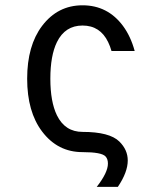

<svg xmlns="http://www.w3.org/2000/svg" viewBox="-20 -567 626 728"><path d="M346.7 141.6Q389.2 87.4 389.2 53.2Q389.2 36.1 380.4 26.4Q365.7 9.8 293 9.8Q198.7 9.8 139.6 -68.4Q83 -143.1 83 -268.6Q83 -394 139.6 -468.8Q198.7 -546.9 293 -546.9Q388.2 -546.9 446.3 -468.8Q475.6 -429.2 490.7 -373.5H402.8Q397.5 -392.1 390.1 -407.2Q359.9 -470.2 293 -470.2Q226.6 -470.2 195.8 -407.2Q170.9 -356 170.9 -268.6Q170.9 -181.2 195.8 -129.9Q226.6 -66.9 293 -66.9Q395.5 -66.9 432.6 -30.3Q464.4 1 464.4 41.5Q464.4 85.9 426.8 141.6Z"/></svg>

Font: Consola Mono
Style: Book
Weight: 400
Monospace: yes
Version: Version 2.001